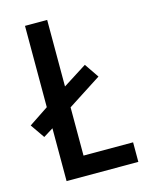

<svg xmlns="http://www.w3.org/2000/svg" viewBox="-114 -783 660 853"><g transform="rotate(-15 215.5 -357.0)"><path d="M85 0V-243L40 -215L-5 -280L85 -340V-714H187V-408L297 -478L342 -412L187 -312V-90H415V0Z"/></g></svg>

Font: Noto Sans Georgian Condensed Medium
Style: Regular
Weight: 500
Width: 3
Designer: Monotype Design Team, Akaki Razmadze
Foundry: Google LLC
Version: Version 2.005; ttfautohint (v1.8.4.7-5d5b)